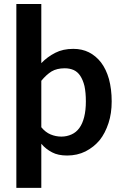

<svg xmlns="http://www.w3.org/2000/svg" viewBox="-20 -763 608 951"><path d="M184.6 -362.8V-132.8Q205.6 -107.4 230.5 -97.2Q256.3 -86.4 284.2 -86.4Q310.5 -86.4 334.5 -97.2Q357.4 -107.4 373 -128.9Q388.7 -150.4 397 -183.6Q405.3 -216.8 405.3 -260.7Q405.3 -304.2 398.4 -336.9Q391.1 -366.7 377.4 -387.7Q364.3 -407.2 345.2 -416Q325.2 -424.8 300.8 -424.8Q261.7 -424.8 235.4 -409.2Q209.5 -393.1 184.6 -362.8ZM184.6 -743.2V-450.2Q214.4 -481.4 253.9 -501.5Q291.5 -521 343.3 -521Q386.2 -521 420.4 -503.9Q455.1 -486.3 480.5 -453.6Q505.9 -419.9 519.5 -372.1Q533.2 -321.3 533.2 -260.7Q533.2 -201.2 517.6 -153.8Q501 -103 473.6 -68.8Q445.3 -34.7 403.8 -13.2Q362.8 7.3 312.5 7.3Q267.6 7.3 238.3 -8.3Q207 -24.4 184.6 -50.8V167.5H61V-743.2Z"/></svg>

Font: Lato-SemiBold
Style: Bold
Weight: 500
Designer: Lukasz Dziedzic with Adam Twardoch and Botio Nikoltchev
Foundry: tyPoland Lukasz Dziedzic
Version: ""